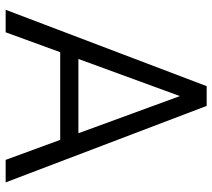

<svg xmlns="http://www.w3.org/2000/svg" viewBox="-56 -695 751 679"><g transform="rotate(90 319.5 -355.5)"><path d="M545.4 0 474.6 -192.9H164.6L94.2 0H14.6L284.7 -710.9H354.5L625 0ZM188.5 -257.3H451.2L319.8 -616.2Z"/></g></svg>

Font: Vazirmatn RD UI Light
Style: Regular
Weight: 300
Designer: Saber Rastikerdar
Foundry: Saber Rastikerdar
Version: Version 33.003